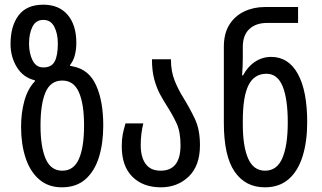

<svg xmlns="http://www.w3.org/2000/svg" viewBox="-20 -790 1374 820"><path d="M244 10Q186 10 147 -24Q108 -58 89 -116.5Q70 -175 70 -248Q70 -308 84 -359Q98 -410 129 -443V-447Q79 -459 52 -503Q25 -547 25 -602Q25 -679 59.5 -724.5Q94 -770 165 -770Q232 -770 269 -726.5Q306 -683 306 -607Q306 -580 300 -555.5Q294 -531 279 -512V-509Q283 -508 286 -507.5Q289 -507 293 -506Q360 -493 390.5 -425.5Q421 -358 421 -254Q421 -178 402.5 -118.5Q384 -59 345 -24.5Q306 10 244 10ZM165 -502Q200 -502 213.5 -527.5Q227 -553 227 -604Q227 -646 212 -675.5Q197 -705 165 -705Q133 -705 118.5 -675.5Q104 -646 104 -604Q104 -563 119 -532.5Q134 -502 165 -502ZM246 -61Q295 -61 317 -111Q339 -161 339 -254Q339 -346 317 -396Q295 -446 246 -446Q196 -446 174.5 -396Q153 -346 153 -254Q153 -163 175 -112Q197 -61 246 -61Z M667 10Q591 10 545.5 -35Q500 -80 500 -165Q500 -194 504 -215Q508 -236 516 -263H592Q581 -218 581 -170Q581 -119 602 -90Q623 -61 666 -61Q751 -61 751 -170Q751 -227 734 -263.5Q717 -300 695 -334Q679 -359 664 -386.5Q649 -414 639 -450.5Q629 -487 629 -537H710Q710 -485 726 -445.5Q742 -406 764 -371Q790 -329 812 -283Q834 -237 834 -170Q834 -82 786 -36Q738 10 667 10Z M1111 10Q1028 10 982 -57Q936 -124 936 -266V-590Q936 -647 959.5 -684.5Q983 -722 1023 -741Q1063 -760 1111 -760H1253V-692H1120Q1073 -692 1045 -666Q1017 -640 1017 -590V-542Q1017 -513 1014 -468H1018Q1038 -506 1069.5 -526.5Q1101 -547 1138 -547Q1212 -547 1252 -474.5Q1292 -402 1292 -268Q1292 -186 1272.5 -123Q1253 -60 1213 -25Q1173 10 1111 10ZM1112 -61Q1163 -61 1186 -115Q1209 -169 1209 -267Q1209 -368 1187 -421.5Q1165 -475 1118 -475Q1066 -475 1041.5 -426.5Q1017 -378 1017 -274V-259Q1017 -164 1040 -112.5Q1063 -61 1112 -61Z"/></svg>

Font: Noto Sans Georgian ExtraCondensed
Style: Regular
Weight: 400
Width: 2
Designer: Monotype Design Team, Akaki Razmadze
Foundry: Google LLC
Version: Version 2.005; ttfautohint (v1.8.4.7-5d5b)